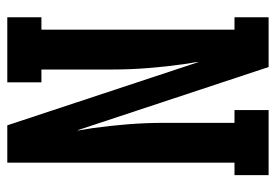

<svg xmlns="http://www.w3.org/2000/svg" viewBox="-138 -638 775 540"><g transform="rotate(90 250.0 -367.5)"><path d="M28 0V-96H63V-639H28V-735H168L347 -194Q346 -196 346 -198Q346 -200 346 -202L340 -239Q333 -289 329 -339.5Q325 -390 325 -441V-639H289V-735H472V-639H437V0H332L153 -541Q154 -539 154 -537Q154 -535 154 -533L160 -496Q167 -446 171 -395.5Q175 -345 175 -294V-96H211V0Z"/></g></svg>

Font: Iosevka Gothic
Style: Bold
Weight: 700
Monospace: yes
Designer: Belleve Invis
Foundry: Belleve Invis
Version: Version 15.5.1; ttfautohint (v1.8.4)